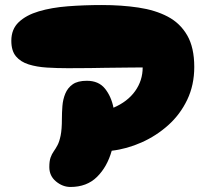

<svg xmlns="http://www.w3.org/2000/svg" viewBox="-20 -727 817 763"><path d="M260 16Q229 16 202.5 -6Q176 -28 176 -63Q176 -87 181 -101Q186 -115 193.5 -125.5Q201 -136 208.5 -150Q216 -164 221 -188.5Q226 -213 226 -255Q226 -279 228 -305.5Q230 -332 239.5 -355Q249 -378 269 -392Q289 -406 325 -406Q372 -406 397 -375Q422 -344 431 -299Q487 -323 517 -365Q547 -407 547 -459Q512 -459 487.5 -458.5Q463 -458 442.5 -458Q422 -458 397.5 -457.5Q373 -457 338 -456.5Q303 -456 250 -456Q207 -456 166.5 -458.5Q126 -461 94 -471Q62 -481 43.5 -503Q25 -525 25 -565Q25 -611 54.5 -639Q84 -667 134.5 -682Q185 -697 249.5 -702Q314 -707 385 -707Q463 -707 530 -697Q597 -687 646.5 -661Q696 -635 724 -586.5Q752 -538 752 -461Q752 -389 724 -330.5Q696 -272 648.5 -229.5Q601 -187 542.5 -161Q484 -135 424 -128Q406 -64 365.5 -24Q325 16 260 16Z"/></svg>

Font: Cherry Bomb One
Style: Regular
Weight: 400
Designer: satsuyako
Foundry: satsuyako
Version: Version 4.100; ttfautohint (v1.8.3)